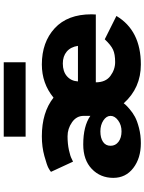

<svg xmlns="http://www.w3.org/2000/svg" viewBox="110 -888 792 1053"><g transform="rotate(-90 506.5 -361.0)"><path d="M147 -357 91 -478Q98 -484 112.5 -492Q127 -500 177.5 -514Q228 -528 286 -528Q417 -528 498 -464Q576 -528 680 -528Q802 -528 878.5 -457.5Q955 -387 955 -256Q955 -238 954 -232H582Q582 -178 617 -152Q652 -126 693 -126Q736 -126 761 -137.5Q786 -149 818 -183L946 -119Q866 15 680 15Q551 15 467 -79Q464 -75 459 -69Q454 -63 435 -46.5Q416 -30 393 -17.5Q370 -5 331 5Q292 15 248 15Q166 15 112 -26.5Q58 -68 58 -136Q58 -207 107 -254Q156 -301 241 -301Q342 -301 398 -262V-299Q398 -338 363 -362.5Q328 -387 286 -387Q245 -387 210.5 -379.5Q176 -372 162 -364ZM587 -330H782Q776 -370 750.5 -391.5Q725 -413 685 -413Q641 -413 615 -390Q589 -367 587 -330ZM313 -207Q277 -207 255.5 -192.5Q234 -178 234 -151Q234 -124 256 -107.5Q278 -91 313 -91Q348 -91 373 -109.5Q398 -128 398 -151Q398 -174 373 -190.5Q348 -207 313 -207ZM284 -737H692V-617H284Z"/></g></svg>

Font: Hussar
Style: BoldWeb
Weight: 700
Foundry: Cannot Into Space Fonts
Version: Version 2.00